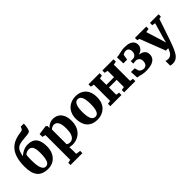

<svg xmlns="http://www.w3.org/2000/svg" viewBox="108 -2025 3431 3431"><g transform="rotate(-45 1823.0 -310.0)"><path d="M302 8.5Q225.5 8.5 172.5 -13.8Q119.5 -36 87.5 -78.2Q55.5 -120.5 41 -181Q26.5 -241.5 26.5 -318Q26.5 -428 47 -511Q67.5 -594 109 -652.2Q150.5 -710.5 213.5 -746.2Q276.5 -782 361.5 -796.5Q408 -804.5 433 -809Q458 -813.5 465.5 -829.5L485.5 -873H562.5Q562.5 -845.5 559.2 -818.8Q556 -792 550 -768Q544 -744 537 -725Q530.5 -708.5 512.5 -700Q494.5 -691.5 464.8 -687.8Q435 -684 392.5 -681Q317 -676.5 272.5 -664.8Q228 -653 203 -630.2Q178 -607.5 164.2 -569.8Q150.5 -532 137 -473.5Q160.5 -493 192.2 -513.2Q224 -533.5 262.5 -547.2Q301 -561 344.5 -561Q403 -561 445.5 -544.5Q488 -528 515.2 -494.5Q542.5 -461 555.8 -410.5Q569 -360 569 -293.5Q569 -203 535.5 -135.2Q502 -67.5 442 -29.5Q382 8.5 302 8.5ZM299.5 -50.5Q338.5 -50.5 360.5 -81Q382.5 -111.5 392 -166.5Q401.5 -221.5 401.5 -295Q401.5 -352.5 394 -389.5Q386.5 -426.5 373 -447.2Q359.5 -468 341 -476.8Q322.5 -485.5 300 -485.5Q276 -485.5 257.2 -479.8Q238.5 -474 224.5 -465Q210.5 -456 201 -445.5Q198.5 -429 197 -405.2Q195.5 -381.5 194.8 -356.8Q194 -332 194 -312Q194 -263.5 198.2 -217.2Q202.5 -171 213.8 -133.2Q225 -95.5 245.8 -73Q266.5 -50.5 299.5 -50.5Z M629 241V184.5L691 171.5L690.5 -452.5L629 -471V-540.5L801.5 -564.5H805L831 -544L830.5 -489.5Q844 -507.5 867 -525Q890 -542.5 920.5 -554.2Q951 -566 987 -566Q1046.5 -566 1095.5 -538.2Q1144.5 -510.5 1173.5 -450.8Q1202.5 -391 1202.5 -295Q1202.5 -233 1183.5 -177.8Q1164.5 -122.5 1127 -80Q1089.5 -37.5 1035.2 -13.2Q981 11 909.5 11Q891 11 871 7.5Q851 4 839.5 0.5L842.5 80.5V171.5L929 184.5V241ZM911.5 -50Q947 -50 976 -72.2Q1005 -94.5 1022 -144.5Q1039 -194.5 1039 -278Q1039 -332 1031 -370.2Q1023 -408.5 1008.2 -432.8Q993.5 -457 973.5 -468.5Q953.5 -480 930.5 -480Q910 -480 892.8 -474Q875.5 -468 862.5 -459Q849.5 -450 842.5 -441V-74Q849.5 -64.5 868.2 -57.2Q887 -50 911.5 -50Z M1279.5 -273Q1279.5 -347 1302.2 -402Q1325 -457 1364 -493.5Q1403 -530 1453 -548Q1503 -566 1558.5 -566Q1641.5 -566 1700.8 -532Q1760 -498 1791.5 -434.2Q1823 -370.5 1823 -281.5Q1823 -206 1800.5 -150.8Q1778 -95.5 1738.8 -59.8Q1699.5 -24 1649.5 -6.5Q1599.5 11 1544 11Q1482 11 1433 -8.2Q1384 -27.5 1350 -64.2Q1316 -101 1297.8 -153.8Q1279.5 -206.5 1279.5 -273ZM1553.5 -53Q1587.5 -53 1609.8 -76Q1632 -99 1643.5 -147Q1655 -195 1655 -270Q1655 -325.5 1649.5 -368.5Q1644 -411.5 1632 -441.2Q1620 -471 1600.2 -486.2Q1580.5 -501.5 1552 -501.5Q1518.5 -501.5 1495.2 -478.5Q1472 -455.5 1459.8 -407.8Q1447.5 -360 1447.5 -285Q1447.5 -229 1453.5 -186Q1459.5 -143 1472.2 -113.5Q1485 -84 1505 -68.5Q1525 -53 1553.5 -53Z M1875.5 0V-59.5L1939.5 -69.5V-480L1875 -492.5V-551.5H2156.5V-492.5L2094.5 -480V-319H2288.5V-480L2225.5 -492.5V-551.5H2508V-492.5L2444.5 -480V-69.5L2508 -59.5V0H2224.5V-59.5L2288.5 -69.5V-252.5H2094.5V-69.5L2157.5 -59.5V0Z M2770.5 9.5Q2728 9.5 2691.5 2Q2655 -5.5 2626.2 -13.5Q2597.5 -21.5 2576.5 -23.5L2568 -170.5H2661.5L2684.5 -92Q2697 -75 2720 -62Q2743 -49 2774 -49Q2805 -49 2824.5 -63.2Q2844 -77.5 2853.2 -102Q2862.5 -126.5 2862.5 -157Q2862.5 -202 2836.2 -227.8Q2810 -253.5 2769 -253.5Q2762.5 -253.5 2749 -252.5Q2735.5 -251.5 2722.5 -249.8Q2709.5 -248 2703.5 -247V-310.5L2764.5 -312Q2785 -312.5 2803.8 -324.5Q2822.5 -336.5 2834.8 -359Q2847 -381.5 2847 -412.5Q2847 -442 2838 -462.5Q2829 -483 2812.8 -494Q2796.5 -505 2774 -505Q2745 -505 2723.2 -496.2Q2701.5 -487.5 2693.5 -479.5L2676 -375.5H2581L2577 -533Q2602.5 -533 2626.8 -538Q2651 -543 2676.8 -549.2Q2702.5 -555.5 2732.2 -560.5Q2762 -565.5 2799.5 -565.5Q2871 -565.5 2917 -547.5Q2963 -529.5 2984.5 -497.5Q3006 -465.5 3006 -423Q3006 -387 2987.2 -356.8Q2968.5 -326.5 2930.8 -306.2Q2893 -286 2835.5 -279L2836 -293.5Q2894.5 -292.5 2938 -278.2Q2981.5 -264 3005.8 -234Q3030 -204 3030 -154.5Q3030 -106.5 3004.5 -69.5Q2979 -32.5 2922.2 -11.5Q2865.5 9.5 2770.5 9.5Z M3202 253.5Q3183.5 253.5 3168.5 250.8Q3153.5 248 3144 243.5V124Q3151 129 3166.8 133Q3182.5 137 3199.5 137Q3225 137 3245.5 128.5Q3266 120 3282.8 103.2Q3299.5 86.5 3313.2 60.5Q3327 34.5 3340 0H3279.5L3094 -480.5L3049.5 -494V-551.5H3335V-493.5L3266 -481L3351.5 -207.5L3384 -99.5L3411 -207.5L3490 -481.5L3428 -493.5V-551.5H3646V-493.5L3597.5 -481.5Q3577 -419 3554.8 -352.5Q3532.5 -286 3511.2 -223.5Q3490 -161 3472.2 -110Q3454.5 -59 3442.8 -26.2Q3431 6.5 3428.5 13Q3399.5 90 3369.2 143.8Q3339 197.5 3299.2 225.5Q3259.5 253.5 3202 253.5Z"/></g></svg>

Font: Merriweather 28pt ExtraBold
Style: Regular
Weight: 800
Version: Version 2.100